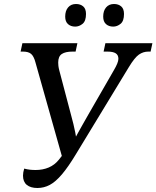

<svg xmlns="http://www.w3.org/2000/svg" viewBox="-20 -930 782 960"><path d="M167 10Q133 10 114 -5.5Q95 -21 95 -52Q95 -60 96.5 -68.5Q98 -77 101 -87Q116 -83 129.5 -81.5Q143 -80 158 -80Q194 -80 223.5 -92.5Q253 -105 274 -131L314 -182L294 -133L157 -619Q149 -649 135.5 -660.5Q122 -672 96 -672H83L92 -714H367L358 -672H342Q307 -672 289 -660Q271 -648 271 -617Q271 -610 272 -600.5Q273 -591 277 -576L335 -356Q342 -331 347 -310Q352 -289 356.5 -266.5Q361 -244 366 -212H341Q358 -244 371 -267.5Q384 -291 396 -312Q408 -333 421 -356L550 -580Q560 -597 566 -611.5Q572 -626 572 -636Q572 -655 558.5 -663.5Q545 -672 518 -672H498L507 -714H742L733 -672H721Q696 -672 674.5 -657Q653 -642 624 -594L359 -158Q321 -95 289.5 -58Q258 -21 229 -5.5Q200 10 167 10ZM546 -797Q524 -797 510 -809.5Q496 -822 496 -847Q496 -876 510.5 -893Q525 -910 550 -910Q572 -910 586 -898Q600 -886 600 -860Q600 -825 583 -811Q566 -797 546 -797ZM356 -797Q334 -797 320 -809.5Q306 -822 306 -847Q306 -876 320.5 -893Q335 -910 360 -910Q382 -910 396 -898Q410 -886 410 -860Q410 -825 393 -811Q376 -797 356 -797Z"/></svg>

Font: Noto Serif
Style: Italic
Weight: 400
Italic angle: -12°
Designer: Monotype Design Team
Foundry: Monotype Imaging Inc.
Version: Version 2.013